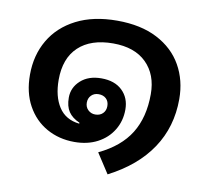

<svg xmlns="http://www.w3.org/2000/svg" viewBox="-71 -572 821 764"><g transform="rotate(10 339.5 -190.5)"><path d="M359 34Q445 -7 485 -71.5Q525 -136 525 -230Q525 -309 477.5 -356Q430 -403 343 -403Q253 -403 203.5 -356.5Q154 -310 154 -223Q154 -156 181.5 -113.5Q209 -71 265 -65V-69Q235 -82 220.5 -103.5Q206 -125 206 -160Q206 -201 237.5 -229.5Q269 -258 321 -258Q375 -258 405.5 -228.5Q436 -199 436 -152Q436 -106 413.5 -69Q391 -32 351 -11Q311 10 258 10Q196 10 146 -18Q96 -46 67 -98.5Q38 -151 38 -223Q38 -302 74 -363.5Q110 -425 178.5 -460Q247 -495 343 -495Q439 -495 505.5 -460.5Q572 -426 606 -366Q640 -306 640 -230Q640 -118 582 -31Q524 56 411 114ZM363 -153Q363 -172 351.5 -183Q340 -194 321 -194Q303 -194 291.5 -182.5Q280 -171 280 -153Q280 -135 292 -123.5Q304 -112 321 -112Q340 -112 351.5 -123.5Q363 -135 363 -153Z"/></g></svg>

Font: Niramit SemiBold
Style: Regular
Weight: 600
Designer: Katatrad Aksorn Co.,Ltd.
Foundry: Cadson Demak Co.,Ltd.
Version: Version 1.001; ttfautohint (v1.6)